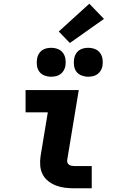

<svg xmlns="http://www.w3.org/2000/svg" viewBox="-20 -1016 640 1036"><path d="M382 0Q356 0 330.5 -3Q305 -6 282 -15Q259 -24 240 -39Q221 -54 210 -75.5Q199 -97 197 -123Q195 -149 199 -174L238 -410H118V-530H405L343 -155Q341 -147 343.5 -139.5Q346 -132 352 -127.5Q358 -123 366 -121.5Q374 -120 382 -120H475V0ZM456 -602Q438 -602 420.5 -608.5Q403 -615 392.5 -629Q382 -643 379.5 -661.5Q377 -680 380 -699Q382 -712 388.5 -724Q395 -736 406 -744Q417 -752 430 -755Q443 -758 456 -758Q475 -758 492 -751.5Q509 -745 519.5 -731Q530 -717 533 -698.5Q536 -680 533 -661Q531 -648 524 -636Q517 -624 506 -616Q495 -608 482 -605Q469 -602 456 -602ZM256 -602Q238 -602 220.5 -608.5Q203 -615 192.5 -629Q182 -643 179.5 -661.5Q177 -680 180 -699Q182 -712 188.5 -724Q195 -736 206 -744Q217 -752 230 -755Q243 -758 256 -758Q275 -758 292 -751.5Q309 -745 319.5 -731Q330 -717 333 -698.5Q336 -680 333 -661Q331 -648 324 -636Q317 -624 306 -616Q295 -608 282 -605Q269 -602 256 -602ZM357 -784 297 -846 462 -996 541 -914Z"/></svg>

Font: Iosevka Curly Slab HvEx
Style: Italic
Weight: 900
Width: 7
Italic angle: -9°
Monospace: yes
Designer: Belleve Invis
Foundry: Belleve Invis
Version: Version 11.1.0; ttfautohint (v1.8.3)